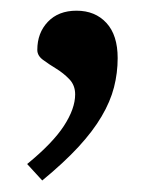

<svg xmlns="http://www.w3.org/2000/svg" viewBox="-20 -150 286 350"><path d="M29.5 149Q76 111 96.5 79.5Q117 48 117 22Q117 5.5 106.5 -5.5Q96 -16.5 82.5 -24.8Q69 -33 58.5 -40.8Q48 -48.5 48 -59Q48 -90 67.2 -110.2Q86.5 -130.5 119.5 -130.5Q153.5 -130.5 174 -108.2Q194.5 -86 194.5 -44Q194.5 -17 187.8 9.2Q181 35.5 165.2 62.2Q149.5 89 123 117.8Q96.5 146.5 57 179Z"/></svg>

Font: Newsreader 16pt 16pt Medium
Style: Regular
Weight: 500
Version: Version 1.003